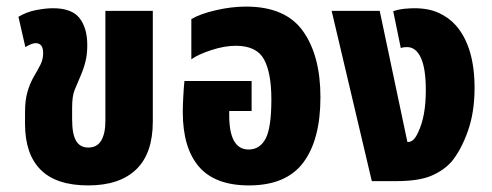

<svg xmlns="http://www.w3.org/2000/svg" viewBox="-20 -550 1493 583"><path d="M248 13Q151 13 103.5 -34.5Q56 -82 56 -174V-209Q56 -246 63.5 -271.5Q71 -297 83 -318Q95 -338 103 -354Q111 -370 111 -389Q111 -419 88 -419Q77 -419 57 -407L36 -499Q61 -514 90 -519.5Q119 -525 141 -525Q198 -525 221.5 -495Q245 -465 245 -413Q245 -385 239.5 -363Q234 -341 224 -318Q214 -295 206.5 -276.5Q199 -258 199 -223V-187Q199 -143 211 -122.5Q223 -102 248 -102Q275 -102 287.5 -123.5Q300 -145 300 -183V-517H444V-181Q444 -84 393.5 -35.5Q343 13 248 13Z M736 13Q633 13 584 -44Q535 -101 535 -210Q535 -229 536.5 -256.5Q538 -284 540 -304H744V-213H676V-200Q676 -96 735 -96Q769 -96 786.5 -129Q804 -162 804 -248Q804 -329 781.5 -370Q759 -411 696 -411Q662 -411 622 -398Q582 -385 561 -370V-492Q588 -508 635.5 -519Q683 -530 727 -530Q847 -530 900 -455.5Q953 -381 953 -255Q953 -126 901 -56.5Q849 13 736 13Z M1109 0 987 -517H1133L1217 -119H1220Q1237 -119 1250 -149Q1273 -197 1273 -276Q1273 -342 1258 -374.5Q1243 -407 1216 -407Q1212 -407 1207 -406.5Q1202 -406 1197 -404L1174 -516Q1192 -522 1209.5 -523.5Q1227 -525 1238 -525Q1282 -525 1313 -510.5Q1344 -496 1365 -472Q1421 -407 1421 -283Q1421 -209 1400.5 -151.5Q1380 -94 1351 -59Q1327 -32 1289 -16Q1251 0 1182 0Z"/></svg>

Font: Noto Sans Thai UI ExtCond ExtBd
Style: Regular
Weight: 800
Width: 2
Designer: Monotype Design Team
Foundry: Monotype Imaging Inc.
Version: Version 2.000